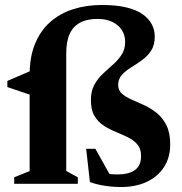

<svg xmlns="http://www.w3.org/2000/svg" viewBox="-20 -738 732 771"><path d="M99 -438.5Q99 -509.5 120.8 -562.2Q142.5 -615 181.5 -649.5Q220.5 -684 273.5 -701Q326.5 -718 389.5 -718Q446 -718 486.2 -708.5Q526.5 -699 551.8 -681.5Q577 -664 589.2 -641Q601.5 -618 601.5 -591.5Q601.5 -557 586.8 -534.5Q572 -512 550 -496.2Q528 -480.5 506 -467Q484 -453.5 469.2 -437Q454.5 -420.5 454.5 -396.5Q454.5 -375 469.8 -361.8Q485 -348.5 508.5 -338.2Q532 -328 558.8 -315.8Q585.5 -303.5 609.2 -284.5Q633 -265.5 648.2 -235.2Q663.5 -205 663.5 -158Q663.5 -105 638.2 -66.5Q613 -28 568.8 -7.5Q524.5 13 467 13Q434 13 401 8Q368 3 341 -7L326 -140.5H363L436 -10L357.5 -54.5Q383 -44 406.2 -40.8Q429.5 -37.5 451 -37.5Q498 -37.5 522.2 -55.5Q546.5 -73.5 546.5 -111Q546.5 -140 532 -157.5Q517.5 -175 494.5 -186.2Q471.5 -197.5 445.8 -208Q420 -218.5 397 -233.2Q374 -248 359.5 -272.2Q345 -296.5 345 -336Q345 -372.5 358.8 -397.5Q372.5 -422.5 393 -441.8Q413.5 -461 434 -479Q454.5 -497 468.5 -518.5Q482.5 -540 482.5 -570.5Q482.5 -596 469.8 -616.5Q457 -637 432.2 -649.5Q407.5 -662 371.5 -662Q329.5 -662 301.8 -647.2Q274 -632.5 260 -602.2Q246 -572 246 -523.5V-51.5L292.5 -26V0H37V-26L99 -51ZM107 -455 99 -358 9.5 -388.5V-413Z"/></svg>

Font: Newsreader 16pt 16pt
Style: Bold
Weight: 700
Version: Version 1.003